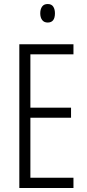

<svg xmlns="http://www.w3.org/2000/svg" viewBox="-20 -934 432 954"><path d="M345 0H76V-714H345V-664H131V-399H333V-349H131V-51H345ZM217 -914Q236 -914 244.5 -901Q253 -888 253 -868Q253 -822 217 -822Q199 -822 189.5 -834.5Q180 -847 180 -868Q180 -888 189 -901Q198 -914 217 -914Z"/></svg>

Font: Noto Sans Tamil ExtraCondensed Light
Style: Regular
Weight: 300
Width: 2
Designer: Jelle Bosma - Monotype Design Team
Foundry: Monotype Imaging Inc.
Version: Version 2.004; ttfautohint (v1.8.4.7-5d5b)